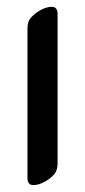

<svg xmlns="http://www.w3.org/2000/svg" viewBox="-20 -535 248 560"><path d="M147.9 -494.1V-58.1Q147.9 -39.6 139.2 -27.8Q126.5 -13.2 109.1 -4.2Q91.8 4.9 77.1 4.9Q60.1 4.9 60.1 -16.1V-452.1Q60.1 -470.7 68.8 -481.9Q81.5 -496.6 98.9 -505.9Q116.2 -515.1 130.9 -515.1Q147.9 -515.1 147.9 -494.1Z"/></svg>

Font: SirinStencil
Style: Regular
Weight: 400
Designer: Olga Karpushina (okarpush@gmail.com)
Foundry: Cyreal (www.cyreal.org)
Version: Version 1.002